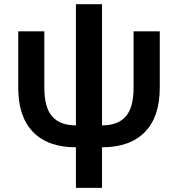

<svg xmlns="http://www.w3.org/2000/svg" viewBox="-20 -696 853 920"><path d="M343.8 9.8Q210 9.8 138.7 -63.2Q67.4 -136.2 67.4 -275.4V-545.9H192.4V-275.4Q192.4 -180.7 230.2 -137.9Q268.1 -95.2 343.8 -95.2V-675.8H468.8V-95.2Q544.9 -95.2 582.5 -137.9Q620.1 -180.7 620.1 -275.4V-545.9H745.6V-275.4Q745.6 -136.2 674.1 -63.2Q602.5 9.8 468.8 9.8V204.1H343.8Z"/></svg>

Font: Inter SemiBold
Style: Regular
Weight: 600
Designer: Rasmus Andersson
Foundry: rsms
Version: Version 4.001;git-9221beed3